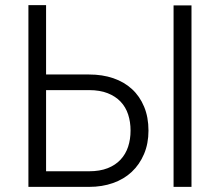

<svg xmlns="http://www.w3.org/2000/svg" viewBox="-20 -730 859 750"><path d="M91 -710H160V-439H328Q380 -439 422.5 -424.5Q465 -410 495.5 -382Q526 -354 543 -313Q560 -272 560 -220Q560 -169 542.5 -128Q525 -87 494.5 -58.5Q464 -30 421.5 -15Q379 0 328 0H91ZM160 -61H328Q370 -61 400.5 -73Q431 -85 451 -106.5Q471 -128 480.5 -157Q490 -186 490 -220Q490 -254 480.5 -283Q471 -312 451 -333Q431 -354 400.5 -366Q370 -378 328 -378H160ZM658 0V-709H728V0Z"/></svg>

Font: Oxford Sans
Style: Regular
Weight: 400
Designer: Matt McInerney, Pablo Impallari, Rodrigo Fuenzalida
Foundry: Matt McInerney, Pablo Impallari, Rodrigo Fuenzalida
Version: Version 3.000g; ttfautohint (v1.5) -l 8 -r 28 -G 28 -x 14 -D